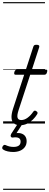

<svg xmlns="http://www.w3.org/2000/svg" viewBox="-29 -1145 458 1780"><path d="M157 16Q122 16 101.5 0Q81 -16 78 -50Q75 -84 92 -137L195 -452H116Q106 -452 103.5 -458.5Q101 -465 104 -477Q108 -489 114 -494.5Q120 -500 130 -500H211L279 -709Q282 -721 288.5 -725.5Q295 -730 309 -730Q326 -730 332 -724Q338 -718 334 -706L267 -500H395Q406 -500 408.5 -494Q411 -488 407 -476Q404 -463 397.5 -457.5Q391 -452 381 -452H251L143 -123Q127 -74 134 -53Q141 -32 168 -32Q198 -32 227.5 -54Q257 -76 279 -109Q285 -117 291.5 -119Q298 -121 308 -114Q318 -108 319 -101Q320 -94 316 -87Q300 -60 276 -36.5Q252 -13 222.5 1.5Q193 16 157 16ZM92 264Q69 264 42.5 258.5Q16 253 -2 240Q-9 234 -8.5 225.5Q-8 217 -3 210Q3 201 9 199Q15 197 23 200Q37 207 55.5 212Q74 217 97 217Q128 217 145 205Q162 193 162 168Q162 143 144 134Q126 125 90 130Q82 131 78 128.5Q74 126 71 121Q69 114 70 108.5Q71 103 76 94L140 -4H184L112 108L98 94Q136 84 163 91Q190 98 204 117Q218 136 218 164Q218 195 202 217.5Q186 240 158 252Q130 264 92 264ZM0 605H388V615H0ZM0 -20H388V0H0ZM0 -505H388V-500H0ZM0 -1125H388V-1115H0Z"/></svg>

Font: Playwrite CU Guides
Style: Regular
Weight: 400
Designer: Veronika Burian, José Scaglione
Foundry: TypeTogether
Version: Version 1.003